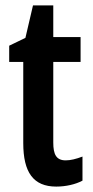

<svg xmlns="http://www.w3.org/2000/svg" viewBox="-20 -680 343 710"><path d="M223 -87C188 -87 177 -109 177 -153V-451H278V-543H177V-660H102L74 -540L14 -511V-451H66V-151C66 -43 103 10 188 10C223 10 259 2 285 -12V-101C261 -92 241 -87 223 -87Z"/></svg>

Font: Noto Sans Gurmukhi UI ExtraCondensed SemiBold
Style: Regular
Weight: 600
Width: 2
Designer: Jelle Bosma - Monotype Design Team
Foundry: Monotype Imaging Inc.
Version: Version 2.004